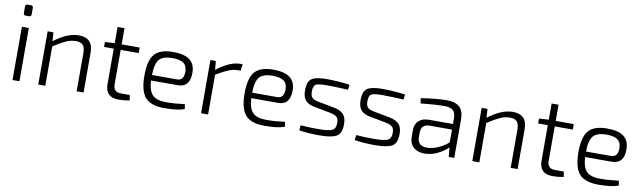

<svg xmlns="http://www.w3.org/2000/svg" viewBox="-41 -1198 5746 1719"><g transform="rotate(10 2832.0 -338.0)"><path d="M105 -688H134Q155 -688 155 -667V-609Q155 -588 134 -588H105Q84 -588 84 -609V-667Q84 -688 105 -688ZM151 0H88V-484H151Z M375 -484 380 -404Q501 -497 604 -497Q734 -497 734 -364V0H671V-347Q671 -398 651.5 -420Q632 -442 587 -442Q543 -442 498.5 -422Q454 -402 386 -358V0H322V-484Z M1145 -50 1153 -2Q1103 8 1052 8Q932 8 932 -113V-434H844V-479L932 -484V-631H995V-484H1159V-434H995V-120Q995 -50 1066 -50Z M1552 -211H1310Q1316 -115 1354 -79Q1392 -43 1478 -43Q1553 -43 1645 -55L1652 -12Q1591 12 1469 12Q1347 12 1295.5 -46.5Q1244 -105 1244 -244Q1244 -384 1294 -440.5Q1344 -497 1461 -497Q1564 -497 1613 -459.5Q1662 -422 1663 -346Q1665 -211 1552 -211ZM1310 -261H1537Q1601 -261 1599 -345Q1598 -396 1566 -419Q1534 -442 1464 -442Q1379 -442 1345 -402.5Q1311 -363 1310 -261Z M2093 -497 2085 -437H2061Q2019 -437 1976 -419.5Q1933 -402 1866 -362V0H1802V-484H1851L1858 -404Q1977 -497 2072 -497Z M2463 -211H2221Q2227 -115 2265 -79Q2303 -43 2389 -43Q2464 -43 2556 -55L2563 -12Q2502 12 2380 12Q2258 12 2206.5 -46.5Q2155 -105 2155 -244Q2155 -384 2205 -440.5Q2255 -497 2372 -497Q2475 -497 2524 -459.5Q2573 -422 2574 -346Q2576 -211 2463 -211ZM2221 -261H2448Q2512 -261 2510 -345Q2509 -396 2477 -419Q2445 -442 2375 -442Q2290 -442 2256 -402.5Q2222 -363 2221 -261Z M2939 -205 2791 -233Q2734 -244 2708.5 -274.5Q2683 -305 2683 -365Q2683 -447 2724.5 -472.5Q2766 -498 2869 -497Q2979 -495 3067 -482L3061 -436Q2941 -442 2877 -442Q2797 -443 2771 -430.5Q2745 -418 2745 -365Q2745 -324 2762 -308Q2779 -292 2819 -284L2968 -256Q3026 -244 3053 -214.5Q3080 -185 3080 -126Q3080 -41 3034.5 -15Q2989 11 2879 11Q2780 11 2694 -2L2699 -49Q2778 -42 2868 -43Q2957 -44 2987.5 -59.5Q3018 -75 3018 -126Q3018 -165 2999 -181Q2980 -197 2939 -205Z M3444 -205 3296 -233Q3239 -244 3213.5 -274.5Q3188 -305 3188 -365Q3188 -447 3229.5 -472.5Q3271 -498 3374 -497Q3484 -495 3572 -482L3566 -436Q3446 -442 3382 -442Q3302 -443 3276 -430.5Q3250 -418 3250 -365Q3250 -324 3267 -308Q3284 -292 3324 -284L3473 -256Q3531 -244 3558 -214.5Q3585 -185 3585 -126Q3585 -41 3539.5 -15Q3494 11 3384 11Q3285 11 3199 -2L3204 -49Q3283 -42 3373 -43Q3462 -44 3492.5 -59.5Q3523 -75 3523 -126Q3523 -165 3504 -181Q3485 -197 3444 -205Z M3722 -428 3716 -475Q3861 -497 3949 -497Q4027 -497 4065.5 -462.5Q4104 -428 4104 -348V0H4054L4046 -85Q4010 -49 3952.5 -20.5Q3895 8 3834 8Q3770 8 3733 -26Q3696 -60 3696 -123V-179Q3696 -235 3729 -266Q3762 -297 3823 -297H4040V-348Q4040 -396 4017.5 -419Q3995 -442 3937 -442Q3851 -442 3722 -428ZM3760 -171V-129Q3760 -48 3845 -48Q3889 -47 3943.5 -69.5Q3998 -92 4040 -130V-246H3833Q3760 -243 3760 -171Z M4321 -484 4326 -404Q4447 -497 4550 -497Q4680 -497 4680 -364V0H4617V-347Q4617 -398 4597.5 -420Q4578 -442 4533 -442Q4489 -442 4444.5 -422Q4400 -402 4332 -358V0H4268V-484Z M5091 -50 5099 -2Q5049 8 4998 8Q4878 8 4878 -113V-434H4790V-479L4878 -484V-631H4941V-484H5105V-434H4941V-120Q4941 -50 5012 -50Z M5498 -211H5256Q5262 -115 5300 -79Q5338 -43 5424 -43Q5499 -43 5591 -55L5598 -12Q5537 12 5415 12Q5293 12 5241.5 -46.5Q5190 -105 5190 -244Q5190 -384 5240 -440.5Q5290 -497 5407 -497Q5510 -497 5559 -459.5Q5608 -422 5609 -346Q5611 -211 5498 -211ZM5256 -261H5483Q5547 -261 5545 -345Q5544 -396 5512 -419Q5480 -442 5410 -442Q5325 -442 5291 -402.5Q5257 -363 5256 -261Z"/></g></svg>

Font: Exo 2.0 Light
Style: Regular
Weight: 300
Designer: Natanael Gama
Version: Version 1.001;PS 001.001;hotconv 1.0.70;makeotf.lib2.5.58329